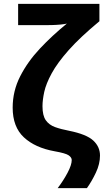

<svg xmlns="http://www.w3.org/2000/svg" viewBox="-20 -780 538 985"><path d="M493 18Q493 61 472 105.5Q451 150 426 185H276Q305 147 326.5 106.5Q348 66 348 41Q348 28 332.5 17Q317 6 260 -4Q160 -22 102.5 -75.5Q45 -129 45 -228Q45 -313 83.5 -388.5Q122 -464 185 -531Q248 -598 323 -659Q311 -656 290 -654Q269 -652 248 -651.5Q227 -651 215 -651H73V-760H490V-671Q391 -589 332.5 -523Q274 -457 245 -403.5Q216 -350 207 -308.5Q198 -267 198 -235Q198 -187 215 -163Q232 -139 262.5 -128Q293 -117 335 -109Q424 -91 458.5 -59Q493 -27 493 18Z"/></svg>

Font: Noto IKEA Arabic
Style: Bold
Weight: 700
Designer: Monotype Design Team
Foundry: Monotype Imaging Inc.
Version: Version 1.200